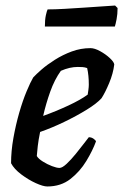

<svg xmlns="http://www.w3.org/2000/svg" viewBox="-20 -674 445 694"><path d="M151 0Q136 0 109.5 -12Q83 -24 57 -43.5Q31 -63 20 -84Q20 -128 28.5 -175.5Q37 -223 49.5 -266.5Q62 -310 76 -343.5Q90 -377 100 -394Q110 -405 130 -422.5Q150 -440 178.5 -458Q207 -476 239.5 -488Q272 -500 307 -500Q322 -500 342 -489Q362 -478 377 -464Q392 -450 393 -441Q389 -408 374.5 -373.5Q360 -339 347 -319Q330 -300 293.5 -277.5Q257 -255 212.5 -233.5Q168 -212 125 -197Q119 -168 116.5 -146Q114 -124 113 -110Q119 -100 135 -90Q151 -80 168 -73.5Q185 -67 195 -67Q205 -67 221 -82Q237 -97 254 -118Q271 -139 284 -156Q297 -173 301 -178Q310 -178 317.5 -173Q325 -168 327 -163Q315 -130 292 -92Q269 -54 234.5 -27Q200 0 151 0ZM136 -255Q183 -272 227 -292.5Q271 -313 297 -332Q298 -338 299.5 -349Q301 -360 301 -368Q301 -402 295 -428Q286 -431 278 -431.5Q270 -432 261 -432Q232 -432 200 -418Q177 -386 161.5 -342.5Q146 -299 136 -255ZM142.2 -578Q142.2 -603 145.8 -619Q149.4 -635 152.1 -640Q178.2 -640 213.3 -642Q248.4 -644 284.9 -646.5Q321.3 -649 351 -651Q380.7 -653 396 -654L405 -645Q405 -623 401.4 -604.5Q397.8 -586 395.1 -578Z"/></svg>

Font: Texturina 72pt 72pt SemiBold
Style: Italic
Weight: 600
Italic angle: -11°
Designer: Guillermo Torres Carreño
Foundry: Omnibus-Type
Version: Version 1.002; ttfautohint (v1.8.3)